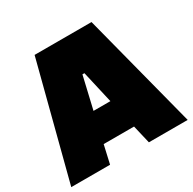

<svg xmlns="http://www.w3.org/2000/svg" viewBox="-178 -917 1087 1084"><g transform="rotate(-30 365.5 -375.0)"><path d="M266 -119H464L492 0H745L551 -750H180L-14 0H239ZM372 -520 420 -310H310L359 -520Z"/></g></svg>

Font: Black Han Sans
Style: Regular
Weight: 400
Width: 7
Designer: ZESSTYPE
Foundry: ZESSTYPE
Version: Version 1.00